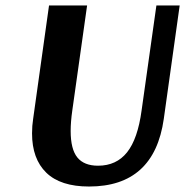

<svg xmlns="http://www.w3.org/2000/svg" viewBox="-20 -670 676 701"><path d="M305 11Q201 11 149 -39.5Q97 -90 97 -183Q97 -211 101 -236L159 -650H298L244 -267Q238 -225 238 -192Q238 -125 262.5 -95Q287 -65 338 -65Q405 -65 444 -114Q483 -163 497 -267L551 -650H636L578 -236Q543 11 305 11Z"/></svg>

Font: Arsenal
Style: Bold Italic
Weight: 700
Italic angle: -9.10001°
Designer: Andrij Shevchenko
Foundry: Stairsfor
Version: Version 2.001;PS 002.001;hotconv 1.0.88;makeotf.lib2.5.64775